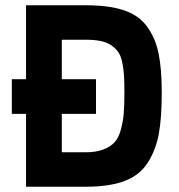

<svg xmlns="http://www.w3.org/2000/svg" viewBox="-20 -710 682 730"><path d="M25 -277V-409H79V-690H306Q394 -690 451 -671Q508 -652 539.5 -608.5Q571 -565 583 -506.5Q595 -448 595 -358Q595 -263 584 -202Q573 -141 542.5 -92.5Q512 -44 454 -22Q396 0 306 0H79V-277ZM453 -358Q453 -397 451.5 -422Q450 -447 445 -472Q440 -497 430 -511.5Q420 -526 403.5 -537.5Q387 -549 363 -554Q339 -559 306 -559H215V-409H345V-277H215V-131H306Q345 -131 372.5 -141.5Q400 -152 415.5 -169Q431 -186 439.5 -217Q448 -248 450.5 -279Q453 -310 453 -358Z"/></svg>

Font: TitilliumText
Style: ExtraBold
Weight: 800
Designer: Accademia di Belle Arti di Urbino and others
Foundry: Accademia di Belle Arti di Urbino and others.
Version: Version 60.001